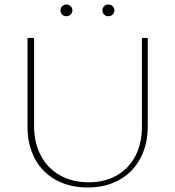

<svg xmlns="http://www.w3.org/2000/svg" viewBox="-20 -826 776 851"><path d="M102 -264V-658H131V-268Q131 -193 161 -136.5Q191 -80 246 -49Q301 -18 373 -18Q444 -18 497.5 -48.5Q551 -79 580 -134.5Q609 -190 609 -264V-658H635V-268Q635 -186 602 -124Q569 -62 508.5 -28.5Q448 5 369 5Q289 5 228.5 -28Q168 -61 135 -122Q102 -183 102 -264ZM248 -780Q248 -791 255.5 -798.5Q263 -806 274 -806Q285 -806 293 -798.5Q301 -791 301 -780Q301 -769 293 -761.5Q285 -754 274 -754Q263 -754 255.5 -761.5Q248 -769 248 -780ZM434 -780Q434 -791 441.5 -798.5Q449 -806 460 -806Q472 -806 479.5 -798.5Q487 -791 487 -780Q487 -769 479.5 -761.5Q472 -754 460 -754Q449 -754 441.5 -761.5Q434 -769 434 -780Z"/></svg>

Font: Ysabeau Extralight
Style: Regular
Weight: 200
Designer: Christian Thalmann (Catharsis Fonts)
Version: Version 0.003